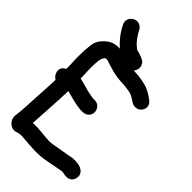

<svg xmlns="http://www.w3.org/2000/svg" viewBox="-255 -921 975 975"><g transform="rotate(45 232.5 -433.0)"><path d="M29 -346C28 -313 26 -280 24 -245C20 -186 19 -121 12 -71C9 -38 43 -5 79 -19C92 -23 101 -25 122 -23C184 -18 231 -11 301 -26C334 -33 354 -36 366 -38C374 -40 381 -41 387 -41C387 -41 447 -20 457 -70C465 -106 432 -121 416 -124C406 -126 395 -127 387 -127C375 -127 364 -126 349 -122L285 -111C255 -105 232 -102 220 -103C184 -105 144 -112 102 -110C106 -184 113 -268 115 -352C117 -351 121 -350 125 -349C155 -341 190 -331 225 -328H243C265 -328 286 -345 286 -370C286 -392 269 -414 243 -414H228C222 -415 210 -417 196 -420C175 -424 145 -435 114 -441V-458C113 -479 112 -498 112 -514C112 -561 115 -586 125 -596L126 -599C128 -601 133 -606 145 -603C183 -591 228 -574 286 -574C291 -574 334 -569 346 -565C362 -560 374 -548 394 -538L395 -537H396C419 -528 442 -539 451 -557C470 -595 429 -616 427 -617L425 -619C417 -623 409 -631 391 -639C368 -651 314 -660 286 -660C255 -660 226 -667 200 -676L169 -685C138 -694 107 -689 83 -674L82 -673C62 -659 35 -634 31 -597C28 -575 26 -544 26 -514C26 -495 27 -477 28 -455V-424C-13 -404 4 -359 29 -346ZM219 -655H220C224 -653 241 -641 261 -650C284 -659 293 -686 285 -707C282 -715 275 -724 269 -727C254 -735 250 -737 233 -742C210 -748 215 -745 206 -754L204 -755L203 -756C181 -773 162 -802 147 -831C114 -876 49 -832 73 -786L85 -764C103 -734 123 -711 147 -690C158 -679 173 -671 185 -667L186 -666H187C198 -663 217 -657 219 -655Z"/></g></svg>

Font: Stray Cat
Style: Blk
Weight: 900
Version: Version 1.0